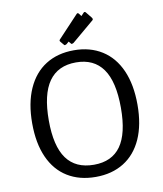

<svg xmlns="http://www.w3.org/2000/svg" viewBox="-102 -1046 968 1138"><g transform="rotate(-10 382.0 -477.0)"><path d="M382 10Q284 10 212.5 -34Q141 -78 103 -163Q65 -248 65 -368Q65 -489 103.5 -575.5Q142 -662 213.5 -707Q285 -752 383 -752Q480 -752 551.5 -707Q623 -662 661 -576Q699 -490 699 -369Q699 -249 661 -164Q623 -79 551.5 -34.5Q480 10 382 10ZM384 -63Q492 -63 545.5 -138Q599 -213 599 -368Q599 -526 544.5 -602.5Q490 -679 383 -679Q274 -679 219.5 -602Q165 -525 165 -368Q165 -213 219.5 -138Q274 -63 384 -63ZM522 -924Q526 -918 526 -915Q526 -909 518 -904L389 -795Q381 -791 379 -791Q375 -791 372 -796L362 -808L347 -795Q339 -791 337 -791Q333 -791 330 -796L314 -815Q307 -823 313 -829L437 -961Q443 -968 450 -961L463 -944L479 -961Q485 -968 492 -961Z"/></g></svg>

Font: Libre Franklin
Style: Regular
Weight: 400
Designer: Pablo Impallari, Rodrigo Fuenzalida
Foundry: Impallari Type
Version: Version 1.001; ttfautohint (v1.4.1)